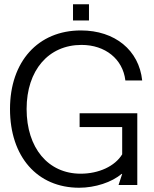

<svg xmlns="http://www.w3.org/2000/svg" viewBox="-20 -869 724 902"><path d="M625 -337H354V-272H554V-144C520 -88 444 -53 359 -53C206 -53 105 -174 105 -357C105 -539 208 -658 363 -658C474 -658 557 -592 569 -491H648C633 -633 520 -726 360 -726C159 -726 27 -580 27 -357C27 -133 155 13 352 13C427 13 506 -13 551 -52H554L537 0H625ZM323 -773H398V-849H323Z"/></svg>

Font: Non Bureau Light
Style: Regular
Weight: 300
Designer: Jona Saucedo
Foundry: Non Foundry
Version: Version 1.000;FEAKit 1.0